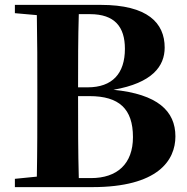

<svg xmlns="http://www.w3.org/2000/svg" viewBox="-20 -767 767 787"><path d="M41 -713 131 -705C133 -603 133 -502 133 -400V-364C133 -256 133 -148 131 -43L41 -34V0H358C628 0 699 -110 699 -208C699 -312 626 -381 445 -399C605 -427 655 -496 655 -572C655 -673 585 -747 393 -747H41ZM300 -373H347C468 -373 525 -321 525 -205C525 -95 460 -37 353 -37H303C300 -144 300 -254 300 -373ZM303 -709H349C450 -709 492 -657 492 -567C492 -466 441 -409 339 -409H300C300 -512 300 -611 303 -709Z"/></svg>

Font: Source Han Serif KR Heavy
Style: Regular
Weight: 900
Designer: Ryoko NISHIZUKA 西塚涼子 (kana & ideographs); Frank Grießhammer (Latin, Greek & Cyrillic); Wenlong ZHANG 张文龙 (bopomofo); San
Foundry: Adobe
Version: Version 2.001;hotconv 1.1.0;makeotfexe 2.6.0